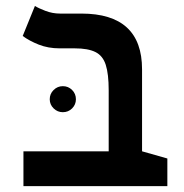

<svg xmlns="http://www.w3.org/2000/svg" viewBox="-20 -632 626 652"><path d="M548.3 -93.8V0H59.6V-118.2H349.1V-325.2Q349.1 -380.9 339.1 -411.9Q329.1 -442.9 304 -455.3Q278.8 -467.8 233.9 -467.8H182.6Q143.6 -467.8 111.6 -480.5Q79.6 -493.2 57.1 -509.8L98.6 -611.8Q109.9 -604.5 134 -595.2Q158.2 -585.9 183.6 -585.9H256.3Q462.4 -585.9 462.4 -396.5V-118.2ZM193.4 -251Q175.3 -251 162.1 -263.9Q148.9 -276.9 148.9 -294.9Q148.9 -313.5 162.1 -326.4Q175.3 -339.4 193.4 -339.4Q211.9 -339.4 224.9 -326.4Q237.8 -313.5 237.8 -294.9Q237.8 -276.9 224.9 -263.9Q211.9 -251 193.4 -251Z"/></svg>

Font: Cascadia Mono NF SemiBold
Style: Regular
Weight: 600
Monospace: yes
Designer: Aaron Bell
Foundry: Saja Typeworks
Version: Version 2404.023; ttfautohint (v1.8.4)